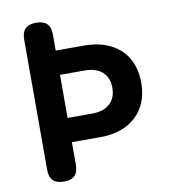

<svg xmlns="http://www.w3.org/2000/svg" viewBox="-82 -800 764 869"><g transform="rotate(-10 300.0 -365.0)"><path d="M208 -281H320.4Q373.5 -281 402.3 -307.2Q431.1 -333.4 431.1 -380.1Q431.1 -427.6 402.1 -453.3Q373.2 -479 320.4 -479H208ZM208 -66Q208 -32.3 191.9 -16.1Q175.8 0 142.2 0Q108.5 0 92.2 -16.1Q76 -32.3 76 -66V-664Q76 -697.7 92.1 -713.9Q108.2 -730 141.8 -730Q175.5 -730 191.8 -713.9Q208 -697.7 208 -664V-590.5H337.9Q408.1 -590.5 458.7 -565.2Q509.3 -539.8 536.7 -492.7Q564 -445.6 564 -380Q564 -282.7 503.3 -226.1Q442.5 -169.5 337.9 -169.5H208Z"/></g></svg>

Font: Maple Mono
Style: Regular
Weight: 400
Monospace: yes
Designer: subframe7536
Version: Version 7.300